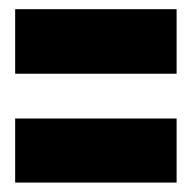

<svg xmlns="http://www.w3.org/2000/svg" viewBox="-20 -451 417 418"><path d="M13 -290.5H364.5V-431H13ZM13 -53.5H364.5V-193H13Z"/></svg>

Font: Anybody Expanded Black
Style: Regular
Weight: 900
Width: 7
Designer: Tyler Finck
Foundry: Etcetera Type Company
Version: Version 1.113;gftools[0.9.25]